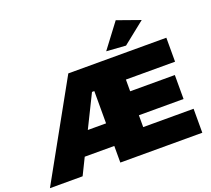

<svg xmlns="http://www.w3.org/2000/svg" viewBox="-160 -1129 1458 1325"><g transform="rotate(-20 568.5 -467.0)"><path d="M1109 0H507V-122H290L230 0H-10L380 -701H1100V-525H739V-439H1067V-263H739V-176H1109ZM507 -288V-525H490L373 -288ZM820 -745 678 -755 813 -934 982 -874Z"/></g></svg>

Font: Argentum Novus Black
Style: Regular
Weight: 900
Designer: Julieta Ulanovsky (font) & Cristiano Sobral (main changes)
Foundry: Julieta Ulanovsky (font) & Cristiano Sobral (main changes)
Version: Version 3.00;November 27, 2020;FontCreator 13.0.0.2655 64-bi